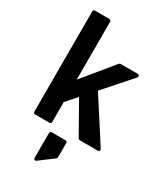

<svg xmlns="http://www.w3.org/2000/svg" viewBox="-227 -796 972 1125"><g transform="rotate(30 259.5 -234.0)"><path d="M70.3 0.5Q65.4 0.5 62 -2.9Q58.6 -6.3 58.6 -11.2V-689.9Q58.6 -694.8 62 -698.2Q65.4 -701.7 70.3 -701.7H168Q172.9 -701.7 176.3 -698.2Q179.7 -694.8 179.7 -689.9V-297.9L346.7 -502Q347.7 -503.4 350.6 -504.9Q353.5 -506.3 355.5 -506.3H472.2Q480.5 -506.3 483.4 -499.5Q486.3 -492.7 481 -486.8L319.8 -304.2L504.4 -17.6Q508.3 -11.2 505.1 -5.4Q502 0.5 494.6 0.5H372.6Q370.1 0.5 366.7 -1.5Q363.3 -3.4 362.3 -5.4L242.2 -217.3L179.7 -146V-11.2Q179.7 -6.3 176.3 -2.9Q172.9 0.5 168 0.5ZM213.9 231Q207.5 235.8 201.4 232.7Q195.3 229.5 195.3 221.7V54.2Q195.3 48.8 198.7 45.7Q202.1 42.5 207 42.5H301.3Q306.2 42.5 309.3 45.7Q312.5 48.8 312.5 54.2V150.9Q312.5 153.3 311 156.2Q309.6 159.2 308.1 160.2Z"/></g></svg>

Font: Alte DIN 1451 Mittelschrift
Style: Bold
Weight: 700
Designer: Peter Wiegel
Foundry: Peter Wiegel
Version: Version 1.003